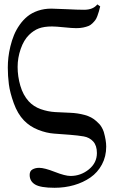

<svg xmlns="http://www.w3.org/2000/svg" viewBox="-20 -680 550 888"><path d="M16.1 -367.2Q16.1 -390.6 18.8 -414.6Q21.5 -438.5 28.1 -465.8Q34.7 -493.2 44.7 -517.6Q54.7 -542 70.6 -564.7Q86.4 -587.4 106.7 -604Q127 -620.6 155.5 -630.4Q184.1 -640.1 217.3 -640.1Q235.4 -640.1 287.6 -637.5Q339.8 -634.8 369.1 -634.8Q410.6 -634.8 430.2 -659.7L443.4 -650.4Q439.5 -635.3 437.3 -627Q435.1 -618.7 430.4 -606.2Q425.8 -593.8 420.9 -587.2Q416 -580.6 407.7 -572.3Q399.4 -564 389.2 -559.8Q378.9 -555.7 364.7 -552.7Q350.6 -549.8 332.5 -549.8Q314 -549.8 276.4 -553.7Q238.8 -557.6 220.7 -557.6Q183.6 -557.6 159.7 -548.6Q135.7 -539.6 114.3 -518.6Q89.8 -494.6 75.7 -453.6Q61.5 -412.6 61.5 -370.6Q61.5 -326.7 74 -283.7Q86.4 -240.7 112.8 -211.4Q135.3 -187 168.2 -175.3Q201.2 -163.6 235.6 -161.6Q270 -159.7 304.2 -158.4Q338.4 -157.2 371.3 -148.4Q404.3 -139.6 426.3 -119.1Q435.5 -110.4 440.2 -105.5Q444.8 -100.6 450.4 -91.1Q456.1 -81.5 460 -69.8Q471.2 -30.3 471.2 -2Q471.2 43.9 451.4 80.8Q431.6 117.7 398.2 140.9Q364.7 164.1 322.3 176.3Q279.8 188.5 232.4 188.5Q167.5 188.5 142.3 173.3Q117.2 158.2 117.2 128.9Q117.2 110.8 130.4 103.5Q143.6 96.2 161.1 96.2Q185.5 96.2 233.4 115Q281.2 133.8 306.2 133.8Q353.5 133.8 390.9 103.5Q428.2 73.2 428.2 27.8Q428.2 -6.8 411.1 -25.6Q394 -44.4 367.2 -49.1Q340.3 -53.7 303.5 -56.6Q266.6 -59.6 230.7 -62Q194.8 -64.5 156.5 -79.6Q118.2 -94.7 90.8 -123Q61.5 -153.3 43.7 -202.6Q25.9 -252 21 -290.5Q16.1 -329.1 16.1 -367.2Z"/></svg>

Font: Libertinage
Style: f
Weight: 400
Designer: OSP
Foundry: OSP
Version: Version 1.0; 2008; OFL relea